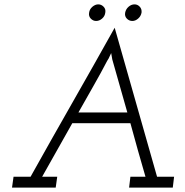

<svg xmlns="http://www.w3.org/2000/svg" viewBox="-20 -859 846 879"><path d="M553 -801Q550 -785 560.5 -774Q571 -763 586 -763Q600 -763 612.5 -774Q625 -785 628 -801Q630 -817 620 -828Q610 -839 596 -839Q581 -839 568.5 -828Q556 -817 553 -801ZM388 -801Q385 -785 395.5 -774Q406 -763 420 -763Q435 -763 447.5 -774Q460 -785 462 -801Q465 -817 454.5 -828Q444 -839 430 -839Q416 -839 403 -828Q390 -817 388 -801ZM42 -50 35 0H235L242 -50H173L311 -295H577Q594 -233 611 -172Q628 -111 646 -50H577L571 0H771L777 -50H699Q650 -222 602 -391Q554 -560 505 -732Q409 -560 312.5 -391Q216 -222 120 -50ZM339 -344Q371 -401 407 -464Q443 -527 471 -581Q475 -587 477.5 -591.5Q480 -596 489 -616L494 -587L563 -344Z"/></svg>

Font: Josefin Slab Medium
Style: Italic
Weight: 500
Italic angle: -12°
Version: Version 2.000